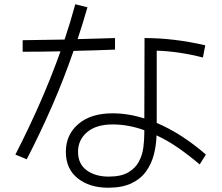

<svg xmlns="http://www.w3.org/2000/svg" viewBox="-20 -837 1040 898"><path d="M105 -92 52 -114Q116 -239 168.5 -359Q221 -479 263 -597Q219 -596 174.5 -595.5Q130 -595 86 -595V-649Q135 -650 184 -650.5Q233 -651 282 -652Q310 -735 332 -817L389 -803Q368 -729 343 -654Q387 -655 430.5 -656.5Q474 -658 518 -659V-605Q470 -603 421.5 -601.5Q373 -600 324 -599Q280 -471 225 -344.5Q170 -218 105 -92ZM943 -114 914 -68Q862 -112 812 -146.5Q762 -181 712 -204Q711 -159 700 -115.5Q689 -72 664 -36.5Q639 -1 595.5 20Q552 41 486 41Q399 41 343.5 -3Q288 -47 288 -127Q288 -207 346.5 -257Q405 -307 506 -307Q580 -307 655 -283L656 -659Q795 -659 940 -625L929 -568Q816 -597 713 -600V-262Q772 -237 830 -199.5Q888 -162 943 -114ZM345 -127Q345 -70 385.5 -40.5Q426 -11 488 -11Q546 -11 579.5 -30.5Q613 -50 629.5 -81Q646 -112 650.5 -147.5Q655 -183 655 -216V-228Q580 -255 507 -255Q430 -255 387.5 -219Q345 -183 345 -127Z"/></svg>

Font: Murecho Light
Style: Regular
Weight: 300
Designer: Neil Summerour
Foundry: Positype
Version: Version 1.010; ttfautohint (v1.8.3)